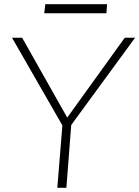

<svg xmlns="http://www.w3.org/2000/svg" viewBox="-20 -891 661 911"><path d="M318 -298 295 0H252L276 -296L37 -712H85L299 -333L572 -712H621ZM195 -871H488L485 -828H190Z"/></svg>

Font: Muli ExtraLight
Style: Italic
Weight: 275
Italic angle: -4.541°
Designer: Vernon Adams
Foundry: Vernon Adams
Version: Version 2.001